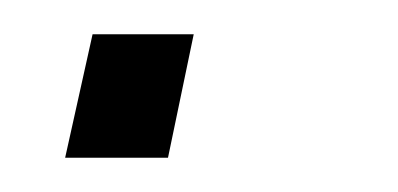

<svg xmlns="http://www.w3.org/2000/svg" viewBox="-20 -92 232 112"><path d="M18 0 34 -72H93L78 0Z"/></svg>

Font: Saira SemiExpanded ExtraLight
Style: Italic
Weight: 250
Width: 6
Italic angle: -12°
Designer: Hector Gatti with collaboration of the Omnibus-Type team
Foundry: Omnibus-Type
Version: Version 1.101